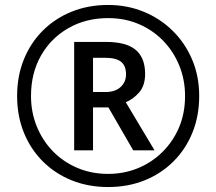

<svg xmlns="http://www.w3.org/2000/svg" viewBox="-20 -744 872 774"><path d="M416 10Q336 10 269 -17Q202 -44 152.5 -93.5Q103 -143 76 -210Q49 -277 49 -357Q49 -437 76 -504Q103 -571 152.5 -620.5Q202 -670 269 -697Q336 -724 416 -724Q492 -724 558.5 -697Q625 -670 675.5 -620.5Q726 -571 754.5 -504Q783 -437 783 -357Q783 -277 756 -210Q729 -143 679.5 -93.5Q630 -44 563 -17Q496 10 416 10ZM416 -43Q480 -43 536 -66Q592 -89 635 -131.5Q678 -174 702 -231Q726 -288 726 -357Q726 -422 703 -479Q680 -536 638.5 -579Q597 -622 540.5 -646.5Q484 -671 416 -671Q326 -671 255.5 -630.5Q185 -590 145 -519.5Q105 -449 105 -357Q105 -292 128 -235Q151 -178 192.5 -135Q234 -92 291 -67.5Q348 -43 416 -43ZM279 -138V-575H407Q489 -575 527 -543Q565 -511 565 -446Q565 -399 541 -371.5Q517 -344 487 -332L603 -138H517L417 -311H355V-138ZM405 -373Q444 -373 466 -393Q488 -413 488 -444Q488 -479 468 -495Q448 -511 404 -511H355V-373Z"/></svg>

Font: Noto Sans Tifinagh SIL
Style: Regular
Weight: 400
Designer: JamraPatel
Foundry: JamraPatel LLC
Version: Version 2.006; ttfautohint (v1.8.4.7-5d5b)